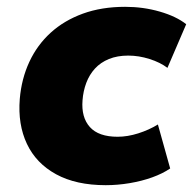

<svg xmlns="http://www.w3.org/2000/svg" viewBox="-20 -532 566 563"><path d="M290 11Q203 11 144.5 -21Q86 -53 59 -110Q32 -167 38 -242Q43 -301 66 -350.5Q89 -400 128.5 -436Q168 -472 223 -492Q278 -512 347 -512Q400 -512 448.5 -498Q497 -484 526 -461L471 -333Q450 -349 418.5 -359Q387 -369 356 -369Q324 -369 299.5 -359Q275 -349 258.5 -331Q242 -313 233 -289Q224 -265 222 -238Q218 -188 243.5 -159.5Q269 -131 325 -131Q354 -131 385.5 -141Q417 -151 443 -167L479 -38Q457 -23 426.5 -12Q396 -1 360.5 5Q325 11 290 11Z"/></svg>

Font: Nunito Sans 9pt Black
Style: Italic
Weight: 900
Italic angle: -9°
Version: Version 3.101;gftools[0.9.27]